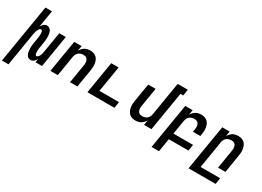

<svg xmlns="http://www.w3.org/2000/svg" viewBox="-58 -1608 3679 2696"><g transform="rotate(30 1781.5 -260.0)"><path d="M-37 215 120 -735H226L181 -463Q188 -475 196.5 -486.5Q205 -498 215.5 -507.5Q226 -517 239.5 -522.5Q253 -528 266 -528Q285 -528 300.5 -520Q316 -512 326.5 -498Q337 -484 342 -467.5Q347 -451 350 -433.5Q353 -416 353 -397.5Q353 -379 352.5 -361Q352 -343 349.5 -324.5Q347 -306 344 -287L333 -218Q331 -209 329.5 -199.5Q328 -190 327.5 -180.5Q327 -171 326.5 -161.5Q326 -152 326 -142.5Q326 -133 326.5 -124Q327 -115 329 -106Q331 -97 336 -89Q341 -81 351 -81Q362 -81 371.5 -89Q381 -97 387 -106.5Q393 -116 397 -126.5Q401 -137 404.5 -147.5Q408 -158 410 -168.5Q412 -179 414 -190L469 -520H575L489 0H383L392 -57Q385 -45 376.5 -33.5Q368 -22 357.5 -12.5Q347 -3 333.5 2.5Q320 8 307 8Q288 8 272.5 0Q257 -8 247 -22Q237 -36 231.5 -52.5Q226 -69 223.5 -86.5Q221 -104 220.5 -122.5Q220 -141 220.5 -159Q221 -177 223.5 -195.5Q226 -214 229 -233L241 -302Q242 -311 243.5 -320.5Q245 -330 245.5 -339.5Q246 -349 247 -358.5Q248 -368 248 -377.5Q248 -387 247.5 -396Q247 -405 245 -414Q243 -423 237.5 -431Q232 -439 222 -439Q211 -439 202 -431Q193 -423 187 -413.5Q181 -404 176.5 -393.5Q172 -383 169 -372.5Q166 -362 163.5 -351.5Q161 -341 159 -330L69 215Z M625 0 711 -520H831L817 -439Q829 -459 845 -476.5Q861 -494 881 -506Q901 -518 923.5 -523Q946 -528 967 -528Q996 -528 1022.5 -520Q1049 -512 1068.5 -494Q1088 -476 1098.5 -451.5Q1109 -427 1113.5 -399.5Q1118 -372 1116.5 -344Q1115 -316 1110 -287L1063 0H943L993 -303Q995 -318 996 -333Q997 -348 994.5 -362Q992 -376 986 -388.5Q980 -401 969.5 -410Q959 -419 945 -423Q931 -427 916 -427Q896 -427 876 -421.5Q856 -416 839 -402.5Q822 -389 812.5 -369.5Q803 -350 799 -330L745 0Z M1225 0 1311 -520H1431L1361 -101H1679L1663 0Z M2006 8Q1977 8 1950.5 0Q1924 -8 1905 -26Q1886 -44 1875 -68.5Q1864 -93 1859.5 -120.5Q1855 -148 1856.5 -176Q1858 -204 1863 -233L1911 -520H2031L1981 -217Q1978 -202 1977 -187Q1976 -172 1979 -158Q1982 -144 1987.5 -131.5Q1993 -119 2003.5 -110Q2014 -101 2028 -97Q2042 -93 2057 -93Q2077 -93 2097.5 -98.5Q2118 -104 2134.5 -117.5Q2151 -131 2161 -150.5Q2171 -170 2174 -190L2264 -735H2429L2413 -634H2368L2263 0H2143L2156 -81Q2145 -61 2128.5 -43.5Q2112 -26 2092 -14Q2072 -2 2049.5 3Q2027 8 2006 8Z M2389 215 2511 -520H2631L2617 -439Q2629 -459 2645 -476.5Q2661 -494 2681 -506Q2701 -518 2723.5 -523Q2746 -528 2767 -528Q2796 -528 2822.5 -520Q2849 -512 2868.5 -494Q2888 -476 2898.5 -451.5Q2909 -427 2913.5 -399.5Q2918 -372 2916.5 -344Q2915 -316 2910 -287L2906 -260H2786L2793 -303Q2795 -318 2796 -333Q2797 -348 2794.5 -362Q2792 -376 2786 -388.5Q2780 -401 2769.5 -410Q2759 -419 2745 -423Q2731 -427 2716 -427Q2696 -427 2676 -421.5Q2656 -416 2639 -402.5Q2622 -389 2612.5 -369.5Q2603 -350 2599 -330L2561 -101H2879L2863 0H2545L2509 215Z M2989 215 3111 -520H3231L3217 -439Q3229 -459 3245 -476.5Q3261 -494 3281 -506Q3301 -518 3323.5 -523Q3346 -528 3367 -528Q3396 -528 3422.5 -520Q3449 -512 3468.5 -494Q3488 -476 3498.5 -451.5Q3509 -427 3513.5 -399.5Q3518 -372 3516.5 -344Q3515 -316 3510 -287L3463 0H3343L3393 -303Q3395 -318 3396 -333Q3397 -348 3394.5 -362Q3392 -376 3386 -388.5Q3380 -401 3369.5 -410Q3359 -419 3345 -423Q3331 -427 3316 -427Q3296 -427 3276 -421.5Q3256 -416 3239 -402.5Q3222 -389 3212.5 -369.5Q3203 -350 3199 -330L3126 114H3444L3427 215Z"/></g></svg>

Font: Iosevka Extended
Style: Bold Italic
Weight: 700
Width: 7
Italic angle: -9°
Monospace: yes
Designer: Belleve Invis
Foundry: Belleve Invis
Version: Version 32.5.0; ttfautohint (v1.8.4)